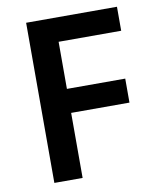

<svg xmlns="http://www.w3.org/2000/svg" viewBox="-81 -778 700 843"><g transform="rotate(-10 269.0 -357.0)"><path d="M219 0V-290H479V-397H219V-607H498V-714H93V0Z"/></g></svg>

Font: Noto Sans Arabic UI SmBd
Style: Regular
Weight: 600
Designer: Monotype Design Team, Nadine Chahine and Nizar Qandah
Foundry: Monotype Imaging Inc.
Version: Version 2.010